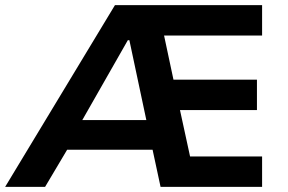

<svg xmlns="http://www.w3.org/2000/svg" viewBox="-41 -725 1119 745"><path d="M-21 0 405 -705H976V-587H532L585 -637L641 -374L566 -416H956V-298H589L648 -341L708 -65L636 -118H976V0H582L539 -200L585 -144H193L251 -197L134 0ZM455 -569 264 -234 249 -259H560L533 -230L461 -569Z"/></svg>

Font: Nunito Sans 6pt
Style: Bold
Weight: 700
Version: Version 3.101;gftools[0.9.27]